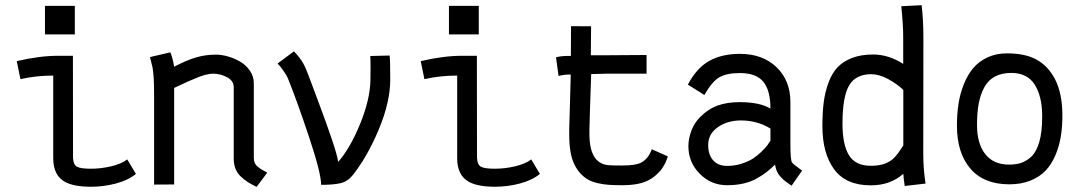

<svg xmlns="http://www.w3.org/2000/svg" viewBox="-20 -709 4181 738"><path d="M152.8 -686.5H267.6V-576.7H152.8ZM203.6 -494.6H260.3L260.7 -102.5Q262.2 -74.7 276.9 -67.6Q291.5 -60.5 329.6 -60.5Q367.7 -60.5 406.7 -69.6Q445.8 -78.6 469.2 -96.2L502.4 -40.5Q472.7 -16.1 425.8 -3.7Q378.9 8.8 330.1 8.8Q264.2 8.8 230 -9.8Q184.6 -34.7 184.6 -100.6V-418.5Q117.7 -418.5 58.6 -404.8L44.4 -474.1Q132.8 -494.6 203.6 -494.6Z M649.4 -452.6Q696.8 -477.5 733.4 -488.3Q770 -499 809.6 -499Q832.5 -499 857.4 -491.7Q882.3 -484.4 904.5 -471.2Q926.8 -458 941.2 -436.3Q955.6 -414.6 955.6 -388.7V-103Q955.6 -92.3 958.7 -84Q961.9 -75.7 970.2 -68.8Q978.5 -62 983.6 -58.6Q988.8 -55.2 1002 -48.3Q1003.4 -47.4 1003.9 -47.1Q1004.4 -46.9 1005.4 -46.4Q1006.3 -45.9 1007.3 -45.4L966.3 9.3Q946.3 -0.5 933.8 -8.3Q921.4 -16.1 907 -29.1Q892.6 -42 885.5 -59.6Q878.4 -77.1 878.4 -99.6V-373.5Q878.4 -398.4 852.8 -412.1Q827.1 -425.8 798.8 -425.8Q776.9 -425.8 743.2 -412.8Q709.5 -399.9 649.4 -371.1V0L572.3 0.5V-344.2Q572.3 -386.7 570.6 -411.9Q568.8 -437 566.4 -449.2Q564 -461.4 556.6 -489.7L634.8 -507.8Q644 -485.4 649.4 -452.6Z M1109.9 -511.7Q1133.8 -486.3 1145.3 -465.8Q1156.7 -445.3 1167.5 -414.6Q1168.9 -410.6 1202.1 -322.3Q1235.4 -233.9 1256.3 -171.4Q1277.3 -108.9 1279.8 -86.4Q1326.7 -140.6 1364.3 -232.9Q1401.9 -325.2 1403.8 -398.9Q1404.3 -412.6 1404.3 -446.3Q1404.3 -484.9 1403.3 -493.7L1477.5 -495.6Q1480 -482.4 1480 -400.9Q1479.5 -315.4 1435.5 -210.4Q1391.6 -105.5 1335 -34.7Q1315.9 -11.2 1288.8 -4.9Q1261.7 1.5 1214.4 1.5Q1214.4 -43 1168 -182.1Q1121.6 -321.3 1085.9 -409.7Q1083 -417.5 1069.6 -436.8Q1056.2 -456.1 1046.9 -464.8Z M1705.6 -686.5H1820.3V-576.7H1705.6ZM1756.3 -494.6H1813L1813.5 -102.5Q1814.9 -74.7 1829.6 -67.6Q1844.2 -60.5 1882.3 -60.5Q1920.4 -60.5 1959.5 -69.6Q1998.5 -78.6 2022 -96.2L2055.2 -40.5Q2025.4 -16.1 1978.5 -3.7Q1931.6 8.8 1882.8 8.8Q1816.9 8.8 1782.7 -9.8Q1737.3 -34.7 1737.3 -100.6V-418.5Q1670.4 -418.5 1611.3 -404.8L1597.2 -474.1Q1685.5 -494.6 1756.3 -494.6Z M2245.6 -213.4V-193.8Q2245.6 -81.5 2317.4 -74.2Q2330.6 -72.8 2370.1 -72.8Q2424.3 -72.8 2445.3 -84.5Q2471.7 -98.6 2485.4 -135.3L2546.9 -107.9Q2546.9 -107.4 2545.2 -102.3Q2543.5 -97.2 2542.2 -94.5Q2541 -91.8 2538.6 -85.7Q2536.1 -79.6 2533.4 -75.2Q2530.8 -70.8 2526.6 -64.2Q2522.5 -57.6 2517.6 -52.2Q2512.7 -46.9 2506.6 -40.8Q2500.5 -34.7 2492.7 -28.8Q2484.9 -22.9 2476.1 -18.1Q2440.4 2.9 2371.1 2.9Q2341.3 2.9 2320.6 1.5Q2299.8 0 2277.8 -4.9Q2255.9 -9.8 2240.5 -18.6Q2225.1 -27.3 2211.2 -42.2Q2197.3 -57.1 2187 -78.6Q2168 -117.7 2168 -192.4V-213.4Q2168.9 -239.7 2170.7 -308.6Q2172.4 -377.4 2173.8 -422.4H2167Q2147 -422.4 2127 -417L2117.2 -488.3Q2132.8 -494.1 2167 -494.1H2174.3Q2174.3 -511.2 2174.6 -551.3Q2174.8 -591.3 2174.8 -608.4L2252 -607.9Q2252 -563 2251 -496.6H2310.5L2456.5 -497.6H2465.3V-425.8H2310.5Q2299.3 -425.8 2281.5 -425Q2263.7 -424.3 2252.4 -424.3Q2250 -366.7 2248 -297.1Q2246.1 -227.5 2245.6 -213.4Z M2702.1 -151.9Q2702.1 -113.8 2721.4 -92.5Q2740.7 -71.3 2774.9 -71.3Q2803.7 -71.3 2830.3 -79.8Q2856.9 -88.4 2874 -99.4Q2891.1 -110.4 2907 -126Q2922.9 -141.6 2929.2 -150.1Q2935.5 -158.7 2941.4 -168.5V-214.8Q2890.6 -246.1 2826.7 -246.1Q2774.9 -245.6 2738.5 -219.7Q2702.1 -193.8 2702.1 -151.9ZM3018.1 -155.3Q3018.1 -92.8 3024.4 -84.5Q3027.3 -80.6 3033.4 -75.7Q3039.6 -70.8 3049.1 -63.7Q3058.6 -56.6 3063 -53.2L3022.5 4.9Q3019 2 3007.6 -5.9Q2996.1 -13.7 2991.2 -18.3Q2986.3 -22.9 2978.5 -31.5Q2970.7 -40 2966.1 -51Q2961.4 -62 2959 -76.2Q2941.4 -59.1 2927 -47.9Q2912.6 -36.6 2889.6 -23.4Q2866.7 -10.3 2837.9 -3.7Q2809.1 2.9 2774.9 2.9Q2712.9 2.9 2669.4 -41.3Q2626 -85.4 2626 -147Q2626 -175.8 2637.2 -205.8Q2648.4 -235.8 2669.4 -257.3Q2702.1 -290.5 2738.8 -303.5Q2775.4 -316.4 2822.8 -316.4Q2900.9 -316.4 2941.4 -291.5Q2941.4 -361.8 2913.8 -395Q2886.2 -428.2 2824.7 -428.2Q2772.5 -428.2 2744.4 -411.6Q2716.3 -395 2687.5 -343.8L2624 -383.8Q2657.7 -447.8 2706.3 -474.9Q2754.9 -502 2823.7 -502Q2911.6 -502 2964.8 -450.7Q3018.1 -399.4 3018.1 -316.4Z M3218.3 -233.4Q3218.3 -153.8 3242.9 -112.8Q3267.6 -71.8 3327.1 -71.8Q3360.4 -71.8 3382.3 -80.3Q3404.3 -88.9 3418.7 -104.2Q3433.1 -119.6 3452.1 -149.9V-363.3Q3429.2 -385.7 3394.3 -404.8Q3359.4 -423.8 3329.1 -423.8Q3269 -423.8 3243.7 -380.4Q3218.3 -336.9 3218.3 -233.4ZM3528.8 -130.4V-117.7Q3528.8 -60.5 3537.6 -3.4L3457.5 5.9Q3452.6 -26.4 3452.1 -41Q3402.3 3.4 3327.1 3.4Q3231.4 3.4 3186.3 -58.1Q3141.1 -119.6 3141.1 -224.1Q3141.1 -276.4 3146.2 -316.2Q3151.4 -356 3164.6 -391.6Q3177.7 -427.2 3199.2 -450.2Q3220.7 -473.1 3255.1 -486.3Q3289.6 -499.5 3335.9 -499.5Q3395.5 -499.5 3451.7 -463.4V-564.5Q3451.7 -613.8 3444.3 -685.1L3522.5 -689Q3529.3 -633.3 3529.3 -562.5Z M3942.4 -105Q3985.8 -146 3985.8 -258.8Q3985.8 -258.8 3985.8 -267.6Q3984.9 -340.8 3956.5 -384.8Q3928.2 -428.7 3867.2 -428.7Q3830.1 -428.7 3804 -414.6Q3777.8 -400.4 3763.2 -373Q3748.5 -345.7 3741.9 -310.8Q3735.4 -275.9 3735.4 -229Q3735.4 -156.7 3767.1 -116.5Q3798.8 -76.2 3859.4 -76.2Q3887.2 -76.7 3905.5 -83Q3923.8 -89.4 3942.4 -105ZM3858.4 -0.5Q3760.7 -1 3709.5 -61.3Q3658.2 -121.6 3658.2 -226.6Q3658.2 -271 3664.3 -310.3Q3670.4 -349.6 3684.8 -385.5Q3699.2 -421.4 3720.9 -447.3Q3742.7 -473.1 3775.9 -488.5Q3809.1 -503.9 3850.6 -503.9Q3920.9 -503.9 3964.6 -479.7Q4008.3 -455.6 4034.7 -405.8Q4063.5 -350.1 4063.5 -265.1Q4063.5 -221.2 4057.4 -183.8Q4051.3 -146.5 4036.6 -112.1Q4022 -77.6 3999.3 -53.5Q3976.6 -29.3 3940.9 -14.9Q3905.3 -0.5 3859.4 -0.5Z"/></svg>

Font: Fantasque Sans Mono
Style: Regular
Weight: 400
Monospace: yes
Designer: Jany Belluz
Version: Version 1.8.0 ; ttfautohint (v1.8.2)